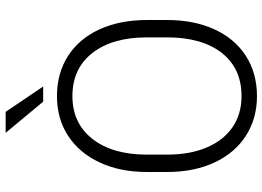

<svg xmlns="http://www.w3.org/2000/svg" viewBox="-148 -794 951 696"><g transform="rotate(-90 328.0 -445.5)"><path d="M195 -901H271L363 -765H308ZM328 10Q247 10 184.5 -30Q122 -70 87.5 -144Q53 -218 53 -316V-388Q53 -486 87.5 -560Q122 -634 184 -674.5Q246 -715 328 -715Q411 -715 473.5 -675Q536 -635 570 -561Q604 -487 604 -388V-316Q604 -218 570 -144Q536 -70 473.5 -30Q411 10 328 10ZM328 -659Q230 -659 173 -586.5Q116 -514 116 -389V-316Q116 -233 142 -172Q168 -111 215.5 -78.5Q263 -46 328 -46Q429 -46 485 -118Q541 -190 541 -316V-389Q541 -514 484.5 -586.5Q428 -659 328 -659Z"/></g></svg>

Font: Freesentation 3 Light
Style: Regular
Weight: 300
Designer: glyphs from Roboto by Christian Robertson / Hangul glyphs from Noto Sans CJK(Source Han Sans) by Jang Soo-young and Kang
Foundry: PT&
Version: Version 2.001